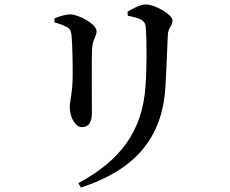

<svg xmlns="http://www.w3.org/2000/svg" viewBox="-20 -784 1040 867"><path d="M345 63C583 -14 714 -156 727 -393C731 -454 735 -570 738 -629C740 -660 759 -668 759 -692C759 -718 680 -764 639 -764C616 -764 581 -747 556 -731L557 -713C581 -708 604 -703 617 -695C636 -684 638 -672 639 -651C643 -589 643 -475 637 -394C623 -193 525 -60 334 43ZM226 -683C248 -677 267 -670 282 -662C297 -654 300 -646 303 -624C307 -585 309 -483 308 -435C307 -360 295 -327 295 -301C295 -252 321 -210 350 -210C377 -210 395 -227 395 -274C395 -330 393 -525 396 -568C399 -607 416 -620 416 -643C416 -675 337 -719 296 -719C275 -719 248 -710 226 -701Z"/></svg>

Font: Noto Serif CJK HK SemiBold
Style: Regular
Weight: 600
Designer: Ryoko NISHIZUKA 西塚涼子 (kana & ideographs); Frank Grießhammer (Latin, Greek & Cyrillic); Wenlong ZHANG 张文龙 (bopomofo); San
Foundry: Adobe
Version: Version 2.001;hotconv 1.1.0;makeotfexe 2.6.0